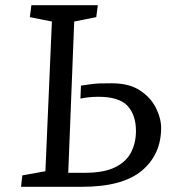

<svg xmlns="http://www.w3.org/2000/svg" viewBox="-20 -720 670 740"><path d="M180 -637 95 -654 101 -700H357L351 -654L266 -637L243 -54H307Q380 -54 423 -75Q466 -96 485 -132.5Q504 -169 504 -215Q504 -277 471.5 -312Q439 -347 359 -347Q324 -347 290 -340L292 -390Q318 -394 333.5 -396Q349 -398 365.5 -398.5Q382 -399 411 -399Q478 -399 519.5 -371.5Q561 -344 581 -304Q601 -264 601 -227Q601 -125 527 -62.5Q453 0 295 0H61L66 -44L155 -60Z"/></svg>

Font: Literata 12pt
Style: Italic
Weight: 400
Italic angle: -2°
Designer: Latin by Veronika Burian and Jose Scaglione. Greek by Irene Vlachou. Cyrillic by Vera Evstafieva
Foundry: TypeTogether
Version: Version 3.002